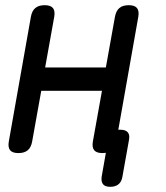

<svg xmlns="http://www.w3.org/2000/svg" viewBox="-20 -580 640 740"><path d="M51 10Q28 10 19 -1Q10 -12 14 -35L99 -515Q103 -538 116 -549Q129 -560 152 -560Q175 -560 184 -549Q193 -538 189 -515L154 -320H388L423 -515Q427 -538 440 -549Q453 -560 476 -560Q499 -560 508 -549Q517 -538 513 -515L436 -80H444Q464 -80 472.5 -70Q481 -60 477 -40L452 100Q449 120 437 130Q425 140 405 140Q385 140 377 130Q369 120 372 100L388 9Q382 10 375 10Q352 10 343 -1Q334 -12 338 -35L373 -230H139L104 -35Q100 -12 87 -1Q74 10 51 10Z"/></svg>

Font: Maple Mono NL
Style: Italic
Weight: 400
Italic angle: -10°
Monospace: yes
Designer: subframe7536
Version: Version 7.000